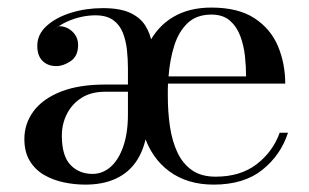

<svg xmlns="http://www.w3.org/2000/svg" viewBox="-20 -490 838 520"><path d="M211 10Q181.5 10 152.2 3.8Q123 -2.5 99 -16.5Q75 -30.5 60.5 -54.5Q46 -78.5 46 -113.5Q46 -155.5 71 -189Q96 -222.5 144.8 -241.8Q193.5 -261 264.5 -261H326.5V-304.5Q326.5 -329.5 323.8 -355Q321 -380.5 312.5 -401.8Q304 -423 286.2 -435.8Q268.5 -448.5 238.5 -448.5Q219 -448.5 199.2 -444Q179.5 -439.5 161.8 -431.5Q144 -423.5 129.8 -412Q115.5 -400.5 107 -386Q114 -397.5 122.8 -405.8Q131.5 -414 140 -419Q160.5 -419 176 -404.5Q191.5 -390 191.5 -368Q191.5 -338 171.5 -324.5Q151.5 -311 132.5 -311Q109.5 -311 95.2 -325Q81 -339 81 -366Q81 -397 106.5 -420Q132 -443 172.5 -455.5Q213 -468 258.5 -468Q305.5 -468 333 -455Q360.5 -442 374 -420Q387.5 -398 392 -370.5L382 -370Q405.5 -418 448.8 -443.8Q492 -469.5 552.5 -469.5Q625 -469.5 669 -440.8Q713 -412 732.8 -365Q752.5 -318 752.5 -263.5H435Q434.5 -255.5 434.5 -247Q434.5 -238.5 434.5 -230Q434.5 -187 440.2 -147.8Q446 -108.5 460.2 -77.8Q474.5 -47 499.8 -29.2Q525 -11.5 564 -11.5Q631 -11.5 675 -45.2Q719 -79 737.5 -130.5H760Q740.5 -70 690.5 -30Q640.5 10 558.5 10Q487.5 10 438.5 -26Q389.5 -62 369 -127.5L377.5 -129Q370 -83.5 348.8 -52.5Q327.5 -21.5 293 -5.8Q258.5 10 211 10ZM230.5 -19Q258 -19 279.8 -38.2Q301.5 -57.5 314 -93.8Q326.5 -130 326.5 -180.5V-241.5H264.5Q226.5 -241.5 200.5 -224.8Q174.5 -208 161 -181Q147.5 -154 147.5 -123Q147.5 -67.5 171 -43.2Q194.5 -19 230.5 -19ZM436.5 -283H646.5Q646.5 -308 643.5 -337Q640.5 -366 631 -391.8Q621.5 -417.5 602.8 -434Q584 -450.5 552.5 -450.5Q512.5 -450.5 488.2 -427.5Q464 -404.5 452 -366.5Q440 -328.5 436.5 -283Z"/></svg>

Font: Bodoni Moda SC
Style: Regular
Weight: 400
Designer: Owen Earl
Foundry: indestructible type
Version: Version 2.005